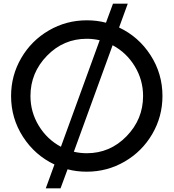

<svg xmlns="http://www.w3.org/2000/svg" viewBox="-20 -920 940 1040"><path d="M145 -400Q145 -313 190 -239Q235 -165 310 -125L520 -702Q485 -710 450 -710Q324 -710 234.5 -618Q145 -526 145 -400ZM590 -675 380 -98Q415 -90 450 -90Q576 -90 665.5 -182Q755 -274 755 -400Q755 -487 710 -561Q665 -635 590 -675ZM40 -400Q40 -511 95 -605.5Q150 -700 244.5 -755Q339 -810 450 -810Q506 -810 554 -797L592 -900H672L625 -771Q731 -721 795.5 -621Q860 -521 860 -400Q860 -289 805 -194.5Q750 -100 655.5 -45Q561 10 450 10Q394 10 346 -3L308 100H228L275 -29Q169 -79 104.5 -179Q40 -279 40 -400Z"/></svg>

Font: Laverick
Style: Regular
Weight: 400
Designer: Daniel Pimley
Foundry: Daniel Pimley
Version: Version 1.000;PS 001.001;hotconv 1.0.56